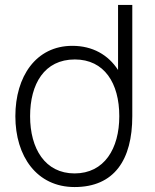

<svg xmlns="http://www.w3.org/2000/svg" viewBox="-20 -740 624 775"><path d="M281 15C441 15 514 -94.5 514 -271V-720H456.5V-457.5C417 -518.5 354 -555 272 -555C125 -555 42 -431 42 -271C42 -109 128.5 15 281 15ZM101.5 -271C101.5 -401 159 -500 282 -500C401 -500 461.5 -404.5 461.5 -271C461.5 -140 401 -40 281 -40C162 -40 101.5 -140 101.5 -271Z"/></svg>

Font: Eudonet Light
Style: Regular
Weight: 300
Designer: Mikhail Sharanda
Foundry: Mikhail Sharanda
Version: Version 4.503;Glyphs 3.1.2 (3151)